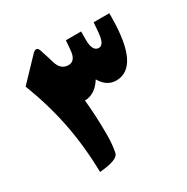

<svg xmlns="http://www.w3.org/2000/svg" viewBox="-170 -898 1017 1045"><g transform="rotate(-30 338.0 -375.5)"><path d="M286.1 -377Q296.9 -273.4 296.9 -156.7Q296.9 -94.7 287.1 -48.3Q282.7 -26.9 251.2 -15.4Q219.7 -3.9 163.1 1Q159.7 -165.5 130.6 -310.8Q101.6 -456.1 44.4 -604L175.8 -741.7Q202.6 -765.1 212.9 -733.4Q232.4 -674.3 240.7 -645Q257.3 -588.4 306.2 -588.4Q350.6 -588.4 355.5 -654.8L360.4 -712.9H456.1L455.6 -661.1Q455.6 -586.9 496.1 -586.9Q528.8 -586.9 535.2 -662.1L540 -722.2H638.7L638.2 -688.5Q634.8 -385.7 489.3 -385.7Q429.7 -385.7 394.5 -447.3Q356 -385.7 299.8 -377.9Q291 -377 286.1 -377Z"/></g></svg>

Font: Sahel Black FD
Style: Black-FD
Weight: 900
Foundry: Saber Rastikerdar (saber.rastikerdar@gmail.com)
Version: Version 3.3.1